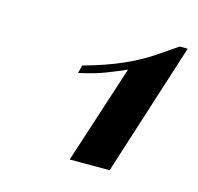

<svg xmlns="http://www.w3.org/2000/svg" viewBox="-60 -816 455 441"><g transform="rotate(15 168.0 -595.0)"><path d="M336 -753 235 -437H140L216 -671Q193 -661 168.5 -651.5Q144 -642 107 -634L112 -653Q166 -668 203 -684.5Q240 -701 267 -719Q294 -737 317 -753Z"/></g></svg>

Font: Playfair Display
Style: Bold Italic
Weight: 700
Italic angle: -14°
Designer: Claus Eggers Sørensen
Foundry: Claus Eggers Sørensen
Version: Version 1.203